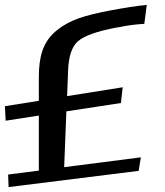

<svg xmlns="http://www.w3.org/2000/svg" viewBox="-72 -726 672 781"><path d="M492 -31 501 -86 189 -46 198 -273 420 -307 427 -371 201 -335 205 -439C207 -496 220 -536 245 -558C270 -580 322 -599 402 -614L415 -616C448 -623 481 -627 515 -629L525 -706C483 -702 433 -694 374 -683C272 -663 212 -646 157 -601C101 -555 86 -492 86 -412V-316L-52 -294L-49 -235L86 -256V-32L-39 -16L-37 35Z"/></svg>

Font: Gamestation Warped
Style: Regular
Weight: 400
Designer: Jonas Hecksher
Foundry: Jonas Hecksher, Playtypeª, e-types AS
Version: Version 1.003